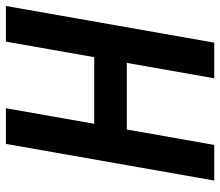

<svg xmlns="http://www.w3.org/2000/svg" viewBox="-67 -666 733 639"><g transform="rotate(-90 299.5 -346.5)"><path d="M358.4 0H477.1L599.1 -693.4H480.5L428.7 -399.4H207L258.8 -693.4H140.1L18.1 0H136.7L188 -291H409.7Z"/></g></svg>

Font: Cascadia Mono SemiBold
Style: Italic
Weight: 600
Italic angle: -10°
Monospace: yes
Designer: Aaron Bell
Foundry: Saja Typeworks
Version: Version 2404.023